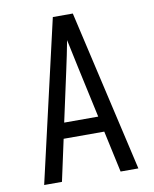

<svg xmlns="http://www.w3.org/2000/svg" viewBox="-83 -798 691 861"><g transform="rotate(-10 262.5 -367.5)"><path d="M48 0 217 -735H308L477 0H396L355 -189H170L129 0ZM185 -260H340L290 -490Q283 -523 276 -556Q269 -589 262 -622Q256 -589 249 -556Q242 -523 235 -490Z"/></g></svg>

Font: Iosevka Pride
Style: Regular
Weight: 400
Monospace: yes
Designer: Belleve Invis
Foundry: Belleve Invis
Version: Version 30.3.1; ttfautohint (v1.8.4)